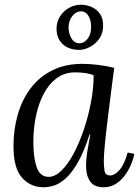

<svg xmlns="http://www.w3.org/2000/svg" viewBox="-20 -781 588 812"><path d="M329 -511Q359 -511 395 -506.5Q431 -502 463 -494Q455 -434 447.5 -374.5Q440 -315 433.5 -261.5Q427 -208 423 -165.5Q419 -123 419 -99Q419 -79 422 -59Q425 -39 447 -39Q464 -39 484.5 -61Q505 -83 520 -136L548 -130Q545 -112 535.5 -88.5Q526 -65 510 -42Q494 -19 471 -4Q448 11 418 11Q378 11 361 -14Q344 -39 344 -79Q344 -108 349.5 -142Q355 -176 362 -213H359Q335 -139 309.5 -94.5Q284 -50 258.5 -27Q233 -4 209 3.5Q185 11 164 11Q110 11 73.5 -29Q37 -69 37 -163Q37 -233 55 -296Q73 -359 109.5 -407.5Q146 -456 201 -483.5Q256 -511 329 -511ZM298 -475Q253 -475 219.5 -450Q186 -425 164 -382.5Q142 -340 131.5 -287.5Q121 -235 121 -180Q121 -116 135 -74.5Q149 -33 186 -33Q213 -33 240.5 -60Q268 -87 292 -132.5Q316 -178 335 -234.5Q354 -291 365 -350Q376 -409 376 -463Q361 -469 341 -472Q321 -475 298 -475ZM313 -570Q289 -570 267.5 -579.5Q246 -589 232.5 -609.5Q219 -630 219 -661Q220 -691 235 -713.5Q250 -736 273.5 -748.5Q297 -761 322 -761Q346 -761 367.5 -751.5Q389 -742 403 -722Q417 -702 416 -671Q416 -640 400 -617.5Q384 -595 360.5 -582.5Q337 -570 313 -570ZM318 -598Q336 -599 350 -616.5Q364 -634 365 -660Q367 -692 354.5 -713Q342 -734 320 -733Q301 -732 286.5 -714Q272 -696 270 -670Q269 -641 282 -619Q295 -597 318 -598Z"/></svg>

Font: Lora Italic
Style: Italic
Weight: 400
Italic angle: -3°
Designer: Olga Karpushina, Alexei Vanyashin (Cyrillic)
Foundry: Cyreal
Version: Version 2.210; ttfautohint (v1.8.1.43-b0c9)